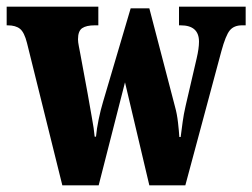

<svg xmlns="http://www.w3.org/2000/svg" viewBox="-25 -556 757 576"><path d="M56 -427Q48 -459 35 -469.5Q22 -480 -2 -480H-5V-536H270V-480H259Q234 -480 221.5 -471.5Q209 -463 209 -438Q209 -430 211.5 -417.5Q214 -405 216 -394L238 -275Q244 -239 250.5 -204Q257 -169 259 -146H263Q265 -169 271 -198Q277 -227 284 -250L367 -531H423L500 -236Q506 -215 509 -188.5Q512 -162 513 -145H517Q520 -168 523 -190.5Q526 -213 532 -239L565 -381Q572 -411 572 -431Q572 -480 517 -480H512V-536H712V-480H701Q677 -480 664.5 -465Q652 -450 639 -402L531 0H423L350 -309L271 0H162Z"/></svg>

Font: Noto Serif Lao ExtraCondensed Black
Style: Regular
Weight: 900
Width: 2
Designer: Monotype Design Team
Foundry: Monotype Imaging Inc.
Version: Version 2.003; ttfautohint (v1.8.4.7-5d5b)